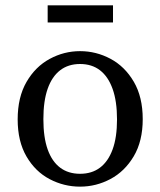

<svg xmlns="http://www.w3.org/2000/svg" viewBox="-20 -684 599 717"><path d="M279 13Q219 13 165.5 -15Q112 -43 79 -99.5Q46 -156 46 -238Q46 -321 79 -378Q112 -435 165.5 -464Q219 -493 279 -493Q339 -493 392.5 -464.5Q446 -436 479.5 -379Q513 -322 513 -239Q513 -157 479.5 -100.5Q446 -44 392.5 -15.5Q339 13 279 13ZM279 -35Q323 -35 353.5 -58Q384 -81 400.5 -126Q417 -171 417 -238Q417 -306 400.5 -352Q384 -398 353.5 -421.5Q323 -445 279 -445Q235 -445 204.5 -421.5Q174 -398 158 -352.5Q142 -307 142 -239Q142 -171 158 -126Q174 -81 204.5 -58Q235 -35 279 -35ZM158 -600V-664H402V-600Z"/></svg>

Font: Source Serif 4 18pt
Style: Regular
Weight: 400
Designer: Frank Grießhammer
Foundry: Adobe Systems Incorporated
Version: Version 4.004;hotconv 1.0.116;makeotfexe 2.5.65601